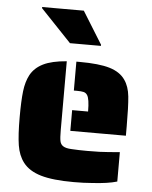

<svg xmlns="http://www.w3.org/2000/svg" viewBox="-53 -788 664 840"><g transform="rotate(5 278.5 -367.5)"><path d="M268 -305H338Q338 -361 327 -377Q321 -386 311 -388.5Q301 -391 282 -391H268V-518H282Q368 -518 414.5 -504Q461 -490 483 -458Q503 -430 507.5 -386Q512 -342 512 -254V-214H268ZM79 -57Q56 -87 49 -131.5Q42 -176 42 -254Q42 -326 47 -368.5Q52 -411 68 -441Q86 -474 123.5 -492.5Q161 -511 226 -516V-214Q226 -180 229 -165.5Q232 -151 243 -144Q255 -136 280 -135Q312 -133 348 -133Q412 -133 441 -136L492 -140V-11Q452 1 382 5Q348 8 302 8Q210 8 157.5 -7.5Q105 -23 79 -57ZM98 -738V-743H281L369 -601V-596H233Z"/></g></svg>

Font: Saira Stencil
Style: Regular
Weight: 400
Designer: Hector Gatti with collaboration of the Omnibus-Type team
Foundry: Omnibus-Type
Version: Version 1.003